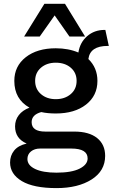

<svg xmlns="http://www.w3.org/2000/svg" viewBox="-20 -760 584 995"><path d="M105 -570.8 210 -740.2H316.9L420.9 -570.8H339.8L263.2 -680.2L186 -570.8ZM365.2 -78.1Q441.4 -78.1 483.2 -44.7Q524.9 -11.2 524.9 47.9Q524.9 125.5 454.6 170.2Q384.3 214.8 272.9 214.8Q153.8 214.8 93 178.5Q32.2 142.1 32.2 82Q32.2 46.4 53.2 20.3Q74.2 -5.9 118.2 -16.1Q58.1 -42 58.1 -105Q58.1 -138.2 77.4 -163.3Q96.7 -188.5 132.8 -202.1Q54.2 -246.1 54.2 -340.8Q54.2 -417 113.3 -463.4Q172.4 -509.8 269 -509.8Q334.5 -509.8 386.2 -487.8Q394.5 -540.5 431.9 -572.8Q469.2 -605 522 -605H525.9L543.9 -522H538.1Q446.8 -522 438 -454.1Q484.9 -408.7 484.9 -340.8Q484.9 -264.2 425.8 -218Q366.7 -171.9 269 -171.9Q226.6 -171.9 193.8 -179.2Q144 -165.5 144 -127Q144 -78.1 214.8 -78.1ZM269 -435.1Q222.7 -435.1 192.4 -409.2Q162.1 -383.3 162.1 -340.8Q162.1 -298.3 192.4 -272.2Q222.7 -246.1 269 -246.1Q315.9 -246.1 346.4 -272.2Q377 -298.3 377 -340.8Q377 -383.3 346.7 -409.2Q316.4 -435.1 269 -435.1ZM272.9 134.8Q351.6 134.8 392.8 113.8Q434.1 92.8 434.1 61Q434.1 9.8 349.1 9.8H188Q159.2 9.8 140.6 24.7Q122.1 39.6 122.1 64Q122.1 96.7 162.1 115.7Q202.1 134.8 272.9 134.8Z"/></svg>

Font: Work Sans Medium
Style: Regular
Weight: 500
Designer: Wei Huang
Foundry: Wei Huang
Version: Version 2.012